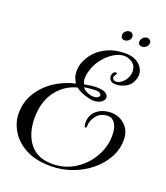

<svg xmlns="http://www.w3.org/2000/svg" viewBox="-141 -826 834 966"><g transform="rotate(20 276.0 -342.5)"><path d="M243 44Q163 44 109.5 15.5Q56 -13 29 -58Q2 -103 2 -151Q2 -213 32.5 -262Q63 -311 113 -344Q163 -377 222 -390Q214 -401 208.5 -416Q203 -431 203 -450Q203 -471 210 -493Q221 -525 246 -553.5Q271 -582 311 -600Q351 -618 405 -618Q451 -618 478 -594.5Q505 -571 505 -539Q505 -533 504 -527.5Q503 -522 501 -516Q491 -483 464 -468.5Q437 -454 410 -454Q390 -454 381.5 -464Q373 -474 373 -485Q373 -495 378 -503Q383 -511 392 -511H394Q398 -511 398 -508Q398 -504 392 -496Q387 -491 387 -485Q387 -479 392 -473.5Q397 -468 407 -468Q424 -468 441 -483.5Q458 -499 465 -520Q469 -531 469 -544Q469 -573 448 -588.5Q427 -604 404 -604Q376 -604 347.5 -586Q319 -568 297.5 -541.5Q276 -515 266 -487Q254 -454 254 -432Q254 -422 256 -414.5Q258 -407 261 -400Q277 -403 295 -405.5Q313 -408 328 -408Q360 -408 375 -398Q390 -388 390 -375Q390 -362 374.5 -350.5Q359 -339 331 -339Q316 -339 286.5 -348.5Q257 -358 236 -374Q170 -357 127.5 -300.5Q85 -244 85 -154Q85 -124 92.5 -92Q100 -60 118 -32Q136 -4 167.5 13.5Q199 31 248 31Q299 31 341.5 11Q384 -9 416 -43Q448 -77 465.5 -119Q483 -161 483 -205Q483 -248 468 -270Q453 -292 432 -292Q391 -292 369.5 -265Q348 -238 348 -210V-209Q348 -198 341 -198Q337 -198 336 -205Q335 -210 334.5 -214.5Q334 -219 334 -223Q334 -264 364 -288.5Q394 -313 440 -313Q482 -313 513.5 -284Q545 -255 545 -205Q545 -154 520 -109Q495 -64 452.5 -29.5Q410 5 356 24.5Q302 44 243 44ZM325 -358Q342 -358 349.5 -363.5Q357 -369 357 -375Q357 -382 349.5 -387Q342 -392 326 -392Q316 -392 297.5 -390.5Q279 -389 266 -386Q277 -372 294 -365.5Q311 -359 314 -359Q317 -359 319.5 -358.5Q322 -358 325 -358ZM471 -678Q449 -678 449 -698Q449 -709 458.5 -719Q468 -729 481 -729Q489 -729 495.5 -723Q502 -717 502 -709Q502 -696 492 -687Q482 -678 471 -678ZM377 -678Q356 -678 356 -700Q356 -712 366 -720.5Q376 -729 387 -729Q397 -729 402.5 -722.5Q408 -716 408 -708Q408 -695 398 -686.5Q388 -678 377 -678Z"/></g></svg>

Font: Gwendolyn
Style: Bold
Weight: 700
Designer: Robert E. Leuschke
Foundry: Robert E. Leuschke
Version: Version 1.010; ttfautohint (v1.8.3)